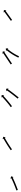

<svg xmlns="http://www.w3.org/2000/svg" viewBox="1097 -1359 270 2518"><g transform="rotate(-90 1232.0 -100.0)"><path d="M-5.2 -20.5C-5.8 -20.2 -6.4 -20 -7 -19.8L-0.3 -1C0.3 -1.2 0.9 -1.4 1.5 -1.6L1.5 -1.6L1.5 -1.6C3.3 -2.2 5.1 -2.9 6.8 -3.5L6.8 -3.5L6.8 -3.5C9.6 -4.5 12.3 -5.5 15 -6.5L15 -6.5L15 -6.5C18.6 -7.8 22.1 -9.1 25.6 -10.4L25.6 -10.4L25.6 -10.4C29.8 -12 34 -13.6 38.1 -15.2L38.1 -15.2L38.2 -15.2C42.8 -16.9 47.4 -18.7 52.1 -20.5L52.1 -20.5L52.1 -20.6C57.1 -22.5 62 -24.4 66.9 -26.4L66.9 -26.4L67 -26.4C72.1 -28.5 77.1 -30.5 82.2 -32.6L82.2 -32.6L82.3 -32.6C87.3 -34.7 92.4 -36.8 97.4 -39L97.5 -39L97.5 -39C102.4 -41.1 107.2 -43.2 112.1 -45.3L112.1 -45.3L112.2 -45.3C116.7 -47.3 121.2 -49.3 125.8 -51.3L125.8 -51.4L125.8 -51.4C129.9 -53.2 133.9 -55.1 137.9 -56.9L138 -56.9L138 -56.9C141.4 -58.5 144.8 -60.2 148.2 -61.8L148.2 -61.8L148.2 -61.8C150.8 -63.1 153.4 -64.3 156 -65.6L156 -65.6L156 -65.6C157.7 -66.4 159.4 -67.3 161 -68.1L161 -68.1L161 -68.1C161.6 -68.4 162.2 -68.7 162.8 -69L168.8 -57.3L178.9 -88.4L147.8 -98.6L153.7 -86.8C153.2 -86.6 152.6 -86.3 152 -86L152 -86L152 -86C150.4 -85.2 148.8 -84.3 147.1 -83.5L147.1 -83.5L147.1 -83.5C144.6 -82.3 142 -81 139.5 -79.8L139.5 -79.8L139.5 -79.8C136.2 -78.2 132.8 -76.6 129.5 -75.1L129.5 -75.1L129.5 -75.1C125.5 -73.2 121.5 -71.4 117.5 -69.6L117.6 -69.6L117.6 -69.6C113.1 -67.6 108.6 -65.6 104.1 -63.6L104.1 -63.6L104.1 -63.6C99.3 -61.5 94.5 -59.5 89.6 -57.4L89.7 -57.4L89.7 -57.4C84.7 -55.3 79.6 -53.2 74.6 -51.1L74.6 -51.1L74.6 -51.1C69.6 -49.1 64.6 -47 59.5 -45L59.5 -45L59.5 -45C54.6 -43 49.7 -41.1 44.8 -39.2L44.8 -39.2L44.8 -39.2C40.2 -37.4 35.6 -35.6 31 -33.8L31 -33.8L31 -33.8C26.9 -32.3 22.7 -30.7 18.6 -29.1L18.6 -29.2L18.6 -29.2C15.1 -27.9 11.6 -26.5 8.1 -25.3L8.1 -25.3L8.1 -25.3C5.4 -24.3 2.7 -23.3 0 -22.3L0 -22.3L0 -22.3C-1.7 -21.7 -3.4 -21.1 -5.2 -20.4L-5.2 -20.4Z M522.6 -95.4C522.1 -95 521.5 -94.6 521 -94.2L532.4 -77.8C533 -78.2 533.5 -78.6 534.1 -79C535.6 -80 537.1 -81.1 538.7 -82.2L538.7 -82.2L538.7 -82.2C541.1 -83.8 543.5 -85.5 545.9 -87.1L545.9 -87.1L545.9 -87.1C549 -89.2 552.1 -91.4 555.3 -93.5L555.2 -93.5L555.2 -93.5C558.9 -96 562.7 -98.5 566.4 -100.9L566.4 -100.9L566.4 -100.9C570.5 -103.7 574.7 -106.4 578.9 -109.2L578.9 -109.2L578.9 -109.2C583.3 -112.1 587.8 -115 592.3 -117.9L592.3 -117.9L592.3 -117.8C596.9 -120.8 601.6 -123.8 606.3 -126.7L606.3 -126.7L606.2 -126.7C610.9 -129.6 615.6 -132.5 620.3 -135.4L620.3 -135.4L620.3 -135.4C624.8 -138.2 629.4 -141 634 -143.7L633.9 -143.7L633.9 -143.7C638.2 -146.3 642.5 -148.9 646.8 -151.4L646.8 -151.4L646.8 -151.4C650.6 -153.7 654.5 -155.9 658.4 -158.2L658.4 -158.2L658.3 -158.2C661.6 -160.1 664.9 -162 668.2 -163.8L668.2 -163.8L668.2 -163.8C670.7 -165.3 673.2 -166.7 675.8 -168.2L675.8 -168.2L675.8 -168.2C677.4 -169.1 679 -170 680.7 -170.9C681.2 -171.2 681.8 -171.6 682.4 -171.9L688.8 -160.4L697.8 -191.9L666.2 -200.8L672.6 -189.3C672.1 -189 671.5 -188.7 670.9 -188.4C669.2 -187.4 667.6 -186.5 665.9 -185.6L665.9 -185.6L665.9 -185.6C663.4 -184.1 660.8 -182.7 658.3 -181.2L658.2 -181.2L658.2 -181.2C654.9 -179.3 651.6 -177.4 648.3 -175.5L648.3 -175.5L648.3 -175.5C644.4 -173.2 640.5 -170.9 636.6 -168.6L636.6 -168.6L636.6 -168.6C632.3 -166 627.9 -163.5 623.6 -160.9L623.6 -160.9L623.6 -160.9C619 -158.1 614.4 -155.3 609.8 -152.5L609.8 -152.5L609.8 -152.4C605.1 -149.5 600.3 -146.6 595.6 -143.6L595.6 -143.6L595.6 -143.6C590.9 -140.7 586.2 -137.7 581.5 -134.7L581.5 -134.7L581.5 -134.7C577 -131.8 572.5 -128.9 568 -125.9L567.9 -125.9L567.9 -125.9C563.7 -123.2 559.5 -120.4 555.3 -117.6L555.3 -117.6L555.3 -117.6C551.5 -115.1 547.8 -112.6 544.1 -110.1L544.1 -110.1L544 -110C540.9 -107.9 537.7 -105.8 534.6 -103.6L534.6 -103.6L534.6 -103.6C532.1 -101.9 529.7 -100.3 527.3 -98.6L527.3 -98.6L527.3 -98.6C525.7 -97.5 524.2 -96.5 522.6 -95.4Z M1087.6 -95.4C1087.1 -95 1086.6 -94.6 1086 -94.3L1097.4 -77.8C1098 -78.2 1098.5 -78.6 1099.1 -78.9L1099.1 -79L1099.1 -79C1100.6 -80 1102.1 -81.1 1103.6 -82.2L1103.6 -82.2L1103.7 -82.2C1106 -83.9 1108.4 -85.6 1110.7 -87.3L1110.7 -87.3L1110.7 -87.3C1113.8 -89.5 1116.8 -91.8 1119.8 -94C1119.8 -94 1119.8 -94 1119.8 -94C1119.8 -94 1119.8 -94 1119.8 -94C1123.4 -96.7 1126.9 -99.4 1130.4 -102.1C1130.4 -102.1 1130.4 -102.2 1130.4 -102.2C1130.4 -102.2 1130.4 -102.2 1130.4 -102.2C1134.3 -105.2 1138.2 -108.3 1142.1 -111.4L1142.1 -111.4L1142.1 -111.5C1146.3 -114.8 1150.4 -118.2 1154.5 -121.5L1154.5 -121.6L1154.5 -121.6C1158.7 -125.1 1162.9 -128.6 1167.1 -132.2L1167.1 -132.2L1167.1 -132.2C1171.3 -135.7 1175.5 -139.3 1179.6 -142.9L1179.6 -142.9L1179.6 -142.9C1183.6 -146.4 1187.7 -149.9 1191.7 -153.4L1191.7 -153.4L1191.7 -153.4C1195.4 -156.7 1199.1 -160 1202.9 -163.3C1206.2 -166.3 1209.5 -169.3 1212.9 -172.2C1215.7 -174.7 1218.5 -177.2 1221.3 -179.8C1223.5 -181.7 1225.7 -183.6 1227.9 -185.6C1229.3 -186.8 1230.7 -188 1232.1 -189.3C1232.6 -189.7 1233.1 -190.2 1233.6 -190.6L1242.3 -180.7L1244.3 -213.4L1211.6 -215.5L1220.3 -205.6C1219.8 -205.1 1219.3 -204.7 1218.8 -204.3C1217.4 -203 1216 -201.8 1214.6 -200.5C1212.4 -198.6 1210.2 -196.6 1208 -194.7C1205.2 -192.2 1202.4 -189.7 1199.6 -187.2C1196.2 -184.2 1192.9 -181.2 1189.6 -178.3C1185.9 -175 1182.2 -171.7 1178.4 -168.4L1178.5 -168.4L1178.5 -168.5C1174.5 -165 1170.5 -161.5 1166.5 -158L1166.5 -158L1166.5 -158C1162.4 -154.5 1158.3 -150.9 1154.1 -147.4L1154.2 -147.4L1154.2 -147.4C1150 -143.9 1145.9 -140.4 1141.7 -136.9L1141.7 -136.9L1141.7 -137C1137.7 -133.6 1133.6 -130.3 1129.6 -127L1129.6 -127L1129.6 -127C1125.8 -124 1121.9 -120.9 1118.1 -117.9C1118.1 -117.9 1118.1 -117.9 1118.1 -117.9C1118.1 -117.9 1118.1 -117.9 1118.1 -117.9C1114.7 -115.3 1111.2 -112.6 1107.7 -110C1107.7 -110 1107.7 -110 1107.8 -110C1107.8 -110 1107.8 -110 1107.8 -110C1104.8 -107.8 1101.9 -105.6 1098.9 -103.4L1098.9 -103.4L1098.9 -103.4C1096.7 -101.8 1094.4 -100.1 1092 -98.5L1092.1 -98.5L1092.1 -98.5C1090.6 -97.4 1089.1 -96.4 1087.6 -95.4L1087.6 -95.4ZM1198.9 -4.7C1198.5 -4.2 1198.1 -3.7 1197.6 -3.2L1213.2 9.4C1213.6 8.9 1214.1 8.3 1214.5 7.8C1215.6 6.4 1216.8 4.9 1218 3.4C1219.8 1.2 1221.6 -1.1 1223.4 -3.4C1225.8 -6.3 1228.1 -9.3 1230.5 -12.2C1233.3 -15.7 1236 -19.2 1238.8 -22.7C1241.9 -26.6 1245 -30.5 1248.1 -34.4L1248.1 -34.4L1248.1 -34.5C1251.4 -38.6 1254.7 -42.8 1257.9 -47L1257.9 -47L1257.9 -47C1261.3 -51.4 1264.7 -55.7 1268.1 -60L1268.1 -60.1L1268.1 -60.1C1271.4 -64.4 1274.8 -68.8 1278.1 -73.1L1278.1 -73.1L1278.2 -73.1C1281.4 -77.4 1284.6 -81.6 1287.8 -85.8L1287.8 -85.8L1287.8 -85.9C1290.8 -89.8 1293.8 -93.8 1296.7 -97.8L1296.8 -97.8L1296.8 -97.8C1299.4 -101.4 1302 -105 1304.6 -108.6C1304.6 -108.6 1304.6 -108.6 1304.6 -108.6C1304.6 -108.7 1304.6 -108.7 1304.6 -108.7C1306.8 -111.7 1309 -114.8 1311.1 -117.9L1311.1 -117.9L1311.1 -117.9C1312.8 -120.3 1314.4 -122.7 1316.1 -125.1L1316.1 -125.1L1316.1 -125.1C1317.2 -126.6 1318.3 -128.1 1319.4 -129.7L1319.4 -129.6L1319.4 -129.6C1319.8 -130.2 1320.2 -130.7 1320.6 -131.3L1331.2 -123.5L1326.2 -155.9L1293.8 -150.8L1304.4 -143.1C1304 -142.5 1303.6 -142 1303.2 -141.4L1303.2 -141.4L1303.2 -141.4C1302.1 -139.8 1300.9 -138.3 1299.8 -136.7L1299.8 -136.7L1299.8 -136.6C1298.1 -134.2 1296.3 -131.7 1294.6 -129.3L1294.6 -129.3L1294.6 -129.2C1292.5 -126.2 1290.4 -123.2 1288.3 -120.2C1288.3 -120.2 1288.3 -120.3 1288.3 -120.3C1288.4 -120.3 1288.4 -120.3 1288.4 -120.3C1285.8 -116.7 1283.2 -113.2 1280.6 -109.7L1280.7 -109.7L1280.7 -109.7C1277.7 -105.8 1274.8 -101.8 1271.8 -97.9L1271.8 -97.9L1271.9 -97.9C1268.7 -93.7 1265.5 -89.5 1262.3 -85.3L1262.3 -85.3L1262.3 -85.3C1258.9 -80.9 1255.6 -76.6 1252.3 -72.3L1252.3 -72.3L1252.3 -72.3C1248.9 -68 1245.5 -63.7 1242.2 -59.3L1242.2 -59.3L1242.2 -59.3C1238.9 -55.2 1235.6 -51 1232.4 -46.8L1232.4 -46.8L1232.4 -46.8C1229.3 -42.9 1226.2 -39 1223.1 -35.1C1220.4 -31.6 1217.6 -28.2 1214.8 -24.7C1212.5 -21.7 1210.2 -18.8 1207.8 -15.9C1206 -13.6 1204.2 -11.3 1202.4 -9.1C1201.2 -7.6 1200 -6.2 1198.9 -4.7Z M1647.6 -95.4C1647.1 -95 1646.5 -94.6 1646 -94.2L1657.4 -77.8C1658 -78.2 1658.5 -78.6 1659.1 -79C1660.6 -80 1662.1 -81.1 1663.7 -82.2L1663.7 -82.2L1663.7 -82.2C1666.1 -83.8 1668.5 -85.5 1670.9 -87.1L1670.9 -87.1L1670.9 -87.1C1674 -89.2 1677.1 -91.4 1680.2 -93.5L1680.2 -93.5L1680.2 -93.5C1683.9 -96 1687.6 -98.5 1691.3 -101L1691.3 -101L1691.3 -101C1695.5 -103.8 1699.6 -106.5 1703.8 -109.3C1708.2 -112.3 1712.6 -115.2 1717.1 -118.2C1721.6 -121.2 1726.2 -124.3 1730.8 -127.3C1735.4 -130.4 1740 -133.4 1744.6 -136.5C1749 -139.4 1753.4 -142.4 1757.9 -145.3C1762 -148.1 1766.2 -150.9 1770.3 -153.6C1774 -156.1 1777.7 -158.6 1781.4 -161.1C1784.6 -163.2 1787.7 -165.3 1790.8 -167.4C1793.2 -169 1795.7 -170.6 1798.1 -172.3C1799.6 -173.3 1801.2 -174.4 1802.7 -175.4C1803.3 -175.8 1803.8 -176.1 1804.4 -176.5L1811.7 -165.6L1818 -197.8L1785.8 -204L1793.2 -193.1C1792.6 -192.7 1792.1 -192.3 1791.5 -192C1790 -190.9 1788.4 -189.9 1786.9 -188.8C1784.5 -187.2 1782.1 -185.6 1779.7 -184C1776.5 -181.9 1773.4 -179.8 1770.3 -177.7C1766.6 -175.2 1762.9 -172.7 1759.2 -170.3C1755.1 -167.5 1750.9 -164.7 1746.8 -162C1742.3 -159 1737.9 -156.1 1733.5 -153.1C1728.9 -150.1 1724.3 -147 1719.7 -144C1715.1 -140.9 1710.6 -137.9 1706 -134.8C1701.5 -131.9 1697.1 -128.9 1692.6 -125.9C1688.5 -123.2 1684.3 -120.4 1680.2 -117.6L1680.2 -117.6L1680.2 -117.6C1676.4 -115.1 1672.7 -112.6 1669 -110.1L1669 -110L1669 -110C1665.9 -107.9 1662.7 -105.8 1659.6 -103.6L1659.6 -103.6L1659.6 -103.6C1657.1 -102 1654.7 -100.3 1652.3 -98.6L1652.3 -98.6L1652.3 -98.6C1650.7 -97.5 1649.2 -96.4 1647.6 -95.4ZM1735.9 4.2C1735.6 4.7 1735.4 5.2 1735.2 5.7L1753.2 14.4C1753.4 13.9 1753.7 13.3 1753.9 12.8L1753.9 12.8L1754 12.8C1754.8 11.1 1755.6 9.4 1756.4 7.7L1756.4 7.7L1756.4 7.7C1757.6 5.1 1758.9 2.4 1760.2 -0.2C1760.2 -0.2 1760.2 -0.2 1760.2 -0.2C1760.2 -0.2 1760.2 -0.1 1760.2 -0.1C1761.9 -3.5 1763.6 -6.9 1765.3 -10.3C1765.3 -10.3 1765.3 -10.3 1765.3 -10.3C1765.3 -10.3 1765.3 -10.3 1765.3 -10.3C1767.4 -14.2 1769.5 -18.2 1771.6 -22.2C1771.6 -22.2 1771.6 -22.2 1771.6 -22.1C1771.6 -22.1 1771.5 -22.1 1771.5 -22.1C1773.9 -26.5 1776.4 -30.9 1778.8 -35.3C1778.8 -35.3 1778.8 -35.3 1778.8 -35.2C1778.8 -35.2 1778.8 -35.2 1778.8 -35.2C1781.5 -39.9 1784.2 -44.5 1786.9 -49.1C1786.9 -49.1 1786.9 -49.1 1786.9 -49.1C1786.9 -49.1 1786.9 -49 1786.9 -49C1789.7 -53.8 1792.6 -58.5 1795.5 -63.2C1795.5 -63.2 1795.5 -63.2 1795.5 -63.2C1795.5 -63.1 1795.5 -63.1 1795.5 -63.1C1798.5 -67.8 1801.5 -72.5 1804.5 -77.1C1804.5 -77.1 1804.5 -77.1 1804.5 -77.1C1804.5 -77 1804.5 -77 1804.5 -77C1807.5 -81.5 1810.5 -85.9 1813.5 -90.3C1813.5 -90.3 1813.5 -90.3 1813.5 -90.3C1813.5 -90.3 1813.5 -90.3 1813.5 -90.3C1816.4 -94.4 1819.3 -98.4 1822.2 -102.5C1822.2 -102.5 1822.2 -102.5 1822.2 -102.5C1822.2 -102.5 1822.2 -102.4 1822.2 -102.4C1824.9 -106.1 1827.6 -109.6 1830.3 -113.2C1830.3 -113.2 1830.3 -113.2 1830.3 -113.2C1830.3 -113.2 1830.2 -113.2 1830.2 -113.2C1832.6 -116.2 1834.9 -119.2 1837.3 -122.1C1837.3 -122.1 1837.3 -122.1 1837.3 -122.1C1837.3 -122.1 1837.2 -122.1 1837.2 -122.1C1839.1 -124.4 1840.9 -126.7 1842.8 -128.9L1842.8 -128.9L1842.8 -128.9C1844 -130.3 1845.2 -131.8 1846.4 -133.2L1846.4 -133.2L1846.4 -133.2C1846.8 -133.7 1847.2 -134.3 1847.7 -134.8L1857.7 -126.2L1855 -158.9L1822.4 -156.2L1832.4 -147.7C1832 -147.2 1831.5 -146.7 1831.1 -146.1L1831.1 -146.1L1831.1 -146.1C1829.8 -144.6 1828.6 -143.1 1827.4 -141.7L1827.4 -141.6L1827.3 -141.6C1825.4 -139.3 1823.5 -137 1821.7 -134.6C1821.7 -134.6 1821.7 -134.6 1821.6 -134.6C1821.6 -134.6 1821.6 -134.6 1821.6 -134.6C1819.2 -131.5 1816.8 -128.5 1814.4 -125.4C1814.4 -125.4 1814.4 -125.4 1814.4 -125.4C1814.4 -125.4 1814.4 -125.4 1814.4 -125.4C1811.6 -121.7 1808.8 -118 1806.1 -114.3C1806.1 -114.3 1806.1 -114.3 1806.1 -114.3C1806.1 -114.3 1806.1 -114.3 1806.1 -114.3C1803.1 -110.1 1800.1 -106 1797.1 -101.8C1797.1 -101.8 1797.1 -101.8 1797.1 -101.7C1797.1 -101.7 1797.1 -101.7 1797.1 -101.7C1794 -97.2 1790.9 -92.7 1787.8 -88.1C1787.8 -88.1 1787.8 -88.1 1787.8 -88.1C1787.8 -88.1 1787.8 -88.1 1787.8 -88.1C1784.7 -83.4 1781.6 -78.6 1778.6 -73.9C1778.6 -73.9 1778.6 -73.8 1778.6 -73.8C1778.6 -73.8 1778.6 -73.8 1778.6 -73.8C1775.6 -69 1772.6 -64.2 1769.7 -59.4C1769.7 -59.4 1769.7 -59.3 1769.7 -59.3C1769.7 -59.3 1769.7 -59.3 1769.7 -59.3C1766.9 -54.6 1764.2 -49.9 1761.4 -45.1C1761.4 -45.1 1761.4 -45.1 1761.4 -45.1C1761.4 -45.1 1761.4 -45.1 1761.4 -45.1C1758.9 -40.6 1756.4 -36.2 1754 -31.7C1754 -31.7 1754 -31.7 1754 -31.7C1754 -31.6 1754 -31.6 1754 -31.6C1751.8 -27.6 1749.7 -23.5 1747.5 -19.5C1747.5 -19.5 1747.5 -19.5 1747.5 -19.5C1747.5 -19.4 1747.5 -19.4 1747.5 -19.4C1745.7 -16 1744 -12.5 1742.3 -9.1C1742.3 -9.1 1742.3 -9 1742.3 -9C1742.3 -9 1742.2 -9 1742.2 -9C1740.9 -6.3 1739.6 -3.6 1738.3 -0.9L1738.3 -0.9L1738.3 -0.9C1737.5 0.8 1736.7 2.5 1735.9 4.3L1735.9 4.2Z M2219.2 -93.7C2218.7 -93.4 2218.3 -93.1 2217.8 -92.8L2229.4 -76.5C2229.9 -76.8 2230.3 -77.1 2230.7 -77.4C2232 -78.3 2233.3 -79.2 2234.5 -80.1C2236.4 -81.5 2238.4 -82.9 2240.3 -84.2C2242.9 -86 2245.4 -87.8 2247.9 -89.6C2250.9 -91.7 2253.9 -93.8 2256.9 -96C2260.2 -98.3 2263.5 -100.7 2266.8 -103.1C2270.4 -105.6 2274 -108.1 2277.5 -110.7C2281.2 -113.3 2284.8 -115.9 2288.5 -118.6C2292.2 -121.2 2295.8 -123.8 2299.5 -126.5L2299.5 -126.5L2299.5 -126.5C2303 -129 2306.6 -131.6 2310.1 -134.2L2310.1 -134.2L2310.1 -134.2C2313.4 -136.6 2316.7 -139 2320 -141.4L2320 -141.4L2320 -141.4C2322.9 -143.6 2325.9 -145.7 2328.8 -147.9L2328.8 -147.9L2328.8 -147.9C2331.3 -149.8 2333.8 -151.6 2336.3 -153.4C2338.2 -154.9 2340.1 -156.3 2342 -157.7C2343.2 -158.6 2344.5 -159.6 2345.7 -160.5C2346.1 -160.8 2346.6 -161.1 2347 -161.4L2354.9 -150.9L2359.5 -183.4L2327.1 -188L2335 -177.4C2334.6 -177.1 2334.1 -176.8 2333.7 -176.5C2332.5 -175.6 2331.3 -174.6 2330 -173.7C2328.1 -172.3 2326.2 -170.9 2324.3 -169.5C2321.9 -167.7 2319.4 -165.8 2316.9 -164L2316.9 -164L2316.9 -164C2314 -161.8 2311.1 -159.7 2308.1 -157.5L2308.1 -157.5L2308.2 -157.5C2304.9 -155.1 2301.6 -152.7 2298.3 -150.3L2298.3 -150.3L2298.3 -150.3C2294.8 -147.8 2291.3 -145.2 2287.8 -142.7L2287.8 -142.7L2287.8 -142.7C2284.1 -140.1 2280.5 -137.4 2276.8 -134.8C2273.2 -132.2 2269.5 -129.6 2265.9 -126.9C2262.3 -124.4 2258.8 -121.9 2255.2 -119.4C2251.9 -117 2248.6 -114.6 2245.3 -112.3C2242.3 -110.1 2239.3 -108 2236.3 -105.9C2233.8 -104.1 2231.3 -102.3 2228.8 -100.5C2226.8 -99.2 2224.9 -97.8 2222.9 -96.4C2221.7 -95.5 2220.4 -94.6 2219.2 -93.7Z"/></g></svg>

Font: FRB American Cursive Just Arrows Medium
Style: Italic
Weight: 500
Italic angle: -25°
Version: Version 2.0;Modular Font Editor K font №1